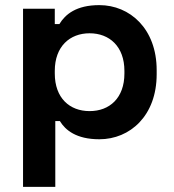

<svg xmlns="http://www.w3.org/2000/svg" viewBox="-20 -530 678 750"><path d="M70 200H196V-57H214C235 -22 278 14 368 14C488 14 592 -78 592 -240V-256C592 -418 487 -510 368 -510C278 -510 235 -474 212 -436H194V-496H70ZM194 -243V-253C194 -349 253 -400 330 -400C407 -400 466 -349 466 -253V-243C466 -147 408 -96 330 -96C252 -96 194 -147 194 -243Z"/></svg>

Font: Meta Space
Style: Bold
Weight: 700
Designer: Meta Pool / Florian Karsten
Foundry: Meta Pool / Florian Karsten
Version: Version 2.000;Glyphs 3.1.1 (3137)